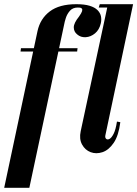

<svg xmlns="http://www.w3.org/2000/svg" viewBox="-63 -725 655 916"><path d="M322 -99 452 -705H572L440 -81Q437 -69 443 -63Q449 -57 459 -62Q469 -67 479 -86.5Q489 -106 495 -145L511 -142Q503 -78 479.5 -43.5Q456 -9 426 1Q396 11 369.5 1Q343 -9 328.5 -35.5Q314 -62 322 -99ZM408 -689 413 -705H461L458 -689ZM116 -577Q129 -636 174.5 -670.5Q220 -705 301 -705Q340 -705 364.5 -697.5Q389 -690 402 -677Q415 -664 418.5 -648Q422 -632 418 -614Q411 -583 390.5 -566Q370 -549 346 -547.5Q322 -546 305 -561Q289 -574 289 -594.5Q289 -615 314 -646Q326 -663 328.5 -671.5Q331 -680 327.5 -684Q324 -688 318 -688.5Q312 -689 308 -689Q284 -689 270.5 -673.5Q257 -658 251 -639Q245 -620 243 -608L77 171H-43ZM206 -479 208 -495H307L305 -479ZM35 -479 37 -495H108L104 -479Z"/></svg>

Font: Emberly Black
Style: Italic
Weight: 900
Italic angle: -12°
Designer: Rajesh Rajput
Foundry: Rajesh Rajput
Version: Version 1.000